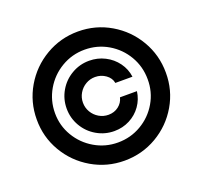

<svg xmlns="http://www.w3.org/2000/svg" viewBox="-125 -863 1075 1018"><g transform="rotate(-20 412.0 -353.5)"><path d="M415 -551.8Q462.4 -551.8 503.2 -531Q543.9 -510.3 570.3 -474.1Q596.7 -438 602.5 -393.6H505.9Q501 -422.4 474.6 -441.2Q448.2 -460 415 -460Q386.2 -460 361.8 -445.6Q337.4 -431.2 323 -406.7Q308.6 -382.3 308.6 -353.5Q308.6 -324.7 323 -300.3Q337.4 -275.9 361.8 -261.5Q386.2 -247.1 415 -247.1Q447.8 -247.1 471.9 -265.6Q496.1 -284.2 502.9 -313.5H598.6Q592.8 -269 567.4 -232.9Q542 -196.8 502 -176Q461.9 -155.3 415 -155.3Q361.3 -155.3 315.7 -181.9Q270 -208.5 243.4 -254.2Q216.8 -299.8 216.8 -353.5Q216.8 -407.2 243.4 -452.9Q270 -498.5 315.7 -525.1Q361.3 -551.8 415 -551.8ZM47.9 -353.5Q47.9 -452.1 96.9 -535.9Q146 -619.6 229.7 -668.7Q313.5 -717.8 412.1 -717.8Q511.7 -717.8 595.2 -668.7Q678.7 -619.6 727.5 -536.1Q776.4 -452.6 776.4 -353.5Q776.9 -254.4 728 -170.9Q679.2 -87.4 595.5 -38.3Q511.7 10.7 412.1 10.7Q313.5 10.7 229.5 -38.3Q145.5 -87.4 96.4 -171.1Q47.4 -254.9 47.9 -353.5ZM673.8 -353.5Q673.8 -424.8 638.7 -484.9Q603.5 -544.9 543.5 -580.1Q483.4 -615.2 412.1 -615.2Q341.3 -615.2 281 -579.6Q220.7 -543.9 185.5 -483.4Q150.4 -422.9 150.4 -351.6Q150.4 -281.2 185.8 -221.7Q221.2 -162.1 281.2 -127Q341.3 -91.8 412.1 -91.8Q483.9 -91.8 543.9 -127Q604 -162.1 639.2 -222.2Q674.3 -282.2 673.8 -353.5Z"/></g></svg>

Font: Pretendard GOV SemiBold
Style: Regular
Weight: 600
Designer: Base glyphs from Inter by Rasmus Andersson; Hangeul glyphs from Noto Sans CJK(Source Han Sans) by Jang Soo-young and Kan
Foundry: Kil Hyung-jin
Version: Version 1.309